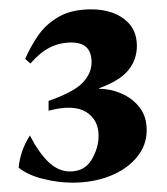

<svg xmlns="http://www.w3.org/2000/svg" viewBox="-20 -752 357 411"><path d="M192 -563V-562Q216 -562 239.5 -552Q263 -542 278.5 -522.5Q294 -503 294 -473Q294 -441 273 -415.5Q252 -390 216 -375.5Q180 -361 135 -361Q105 -361 72.5 -369Q40 -377 20 -393Q23 -429 44 -462Q63 -425 84 -405Q105 -385 130 -385Q161 -385 176 -410Q191 -435 191 -461Q191 -496 164 -512.5Q137 -529 84 -515V-536Q138 -555 157 -575Q176 -595 176 -619Q176 -661 133 -661Q108 -661 87 -650.5Q66 -640 45 -616L34 -626Q45 -652 62 -676.5Q79 -701 106.5 -716.5Q134 -732 175 -732Q218 -732 245.5 -711.5Q273 -691 273 -654Q273 -624 254.5 -601.5Q236 -579 192 -563Z"/></svg>

Font: Bona Nova SC
Style: Bold
Weight: 700
Designer: Mateusz Machalski
Foundry: Capitalics
Version: Version 4.001; ttfautohint (v1.8.4.7-5d5b)